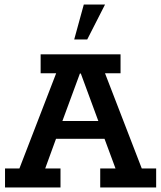

<svg xmlns="http://www.w3.org/2000/svg" viewBox="-20 -821 706 841"><path d="M2 0V-83H65L226 -500H158V-583H508V-500H440L601 -83H664V0H419V-83H486L426 -245L462 -213H206L237 -245L178 -83H245V0ZM243 -263 225 -291H437L421 -263L334 -499H330ZM305 -648 347 -801H440L362 -648Z"/></svg>

Font: Rokkitt SemiBold
Style: Regular
Weight: 600
Designer: Vernon Adams
Foundry: Vernon Adams
Version: Version 3.103